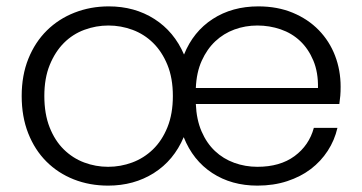

<svg xmlns="http://www.w3.org/2000/svg" viewBox="-20 -574 1136 602"><path d="M522 -273Q522 -329 505 -370.5Q488 -412 460 -439.5Q432 -467 395.5 -480.5Q359 -494 320 -494Q281 -494 244.5 -480.5Q208 -467 180.5 -439.5Q153 -412 136 -370.5Q119 -329 119 -273Q119 -217 135.5 -175Q152 -133 180 -105.5Q208 -78 244 -64.5Q280 -51 319 -51Q358 -51 394.5 -64.5Q431 -78 459.5 -105.5Q488 -133 505 -175Q522 -217 522 -273ZM787 -494Q749 -494 715 -481.5Q681 -469 655 -444.5Q629 -420 612.5 -383.5Q596 -347 594 -298H977Q978 -347 962.5 -384Q947 -421 921 -445.5Q895 -470 860 -482Q825 -494 787 -494ZM48 -273Q48 -338 69 -390Q90 -442 127 -478.5Q164 -515 214 -534.5Q264 -554 321 -554Q402 -554 464 -514.5Q526 -475 557 -403Q586 -475 647 -514.5Q708 -554 790 -554Q850 -554 898 -534Q946 -514 979.5 -479.5Q1013 -445 1030.5 -399.5Q1048 -354 1048 -302Q1048 -286 1047 -274Q1046 -262 1044 -248H594Q596 -199 612 -162Q628 -125 654 -100.5Q680 -76 714.5 -63.5Q749 -51 787 -51Q858 -51 903.5 -84.5Q949 -118 964 -173H1038Q1029 -134 1007.5 -101Q986 -68 954.5 -44Q923 -20 880.5 -6Q838 8 787 8Q706 8 645.5 -31.5Q585 -71 556 -144Q525 -71 462.5 -31.5Q400 8 319 8Q261 8 211.5 -11.5Q162 -31 125.5 -67.5Q89 -104 68.5 -156Q48 -208 48 -273Z"/></svg>

Font: SVN-Poppins Light
Style: Regular
Weight: 300
Designer: Ninad Kale (Devanagari), Jonny Pinhorn (Latin)
Foundry: Indian Type Foundry
Version: Version 3.002 2017; ttfautohint (v1.8.3)